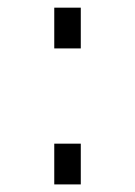

<svg xmlns="http://www.w3.org/2000/svg" viewBox="-20 -486 356 506"><path d="M123 -358.4V-465.8H192.9V-358.4ZM123 0V-107.4H192.9V0Z"/></svg>

Font: HK Grotesk Legacy
Style: Regular
Weight: 400
Designer: Alfredo Marco Pradil
Foundry: Hanken Design Co.
Version: Version 2.022;PS 002.022;hotconv 1.0.88;makeotf.lib2.5.64775